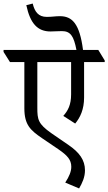

<svg xmlns="http://www.w3.org/2000/svg" viewBox="-59 -904 609 1080"><path d="M386 156C404 125 419 92 419 54C419 -4 387 -47 327 -88L231 -154C155 -207 151 -232 151 -298V-555H341V-373C341 -314 323 -281 297 -252L364 -209C392 -243 414 -288 414 -356V-555H530V-564L494 -623H408C389 -771 347 -813 278 -813C252 -813 234 -809 204 -809C157 -809 136 -838 125 -884L89 -875C111 -771 153 -727 225 -727C245 -727 265 -729 289 -729C337 -729 356 -702 371 -623H-39V-612L-3 -555H78V-295C78 -201 113 -171 177 -127L270 -64C319 -30 342 -6 342 34C342 60 331 88 308 123Z"/></svg>

Font: Noto Serif Devanagari SemiCondensed
Style: Regular
Weight: 400
Width: 4
Designer: Universal Thirst, Indian Type Foundry and the Monotype Design Team
Foundry: Monotype Imaging Inc.
Version: Version 2.004